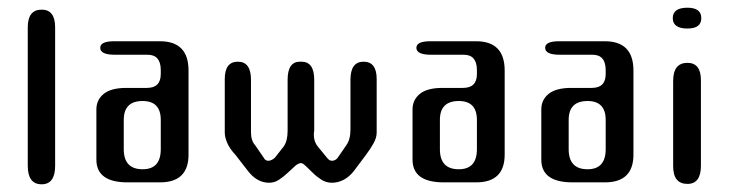

<svg xmlns="http://www.w3.org/2000/svg" viewBox="-20 -473 1894 498"><path d="M88 5Q52 5 52 -43V-402Q52 -448 88 -448Q123 -448 123 -402V-43Q123 5 88 5Z M363 -331H278Q240 -331 240 -349Q240 -366 276 -366H395Q469 -366 469 -290V-72Q469 0 395 0H311Q230 0 230 -59V-189Q230 -214 249 -229.5Q268 -245 308 -245H361Q397 -245 397 -281V-291Q397 -331 363 -331ZM301 -162V-86Q301 -34 350 -34Q397 -34 397 -86V-162Q397 -211 350 -211Q301 -211 301 -162Z M761 -50Q754 -50 745.5 -42.5Q737 -35 726.5 -25Q716 -15 704 -7Q692 1 678 1Q646 1 622 -31L591 -71Q576 -87 569.5 -102Q563 -117 563 -129V-268Q563 -313 597 -313Q631 -313 631 -266V-137V-130Q631 -108 642 -96L664 -64Q668 -56 676 -56Q684 -56 693 -64L715 -92Q721 -100 723.5 -110.5Q726 -121 726 -134V-266Q726 -313 758 -313H762Q795 -313 795 -266V-134Q794 -129 794 -123Q794 -105 805 -92L828 -64Q834 -56 841 -56Q850 -56 856 -64L878 -96Q889 -111 889 -137V-266Q889 -313 923 -313Q957 -313 957 -268V-129Q957 -116 949 -101.5Q941 -87 929 -71L899 -31Q887 -15 872 -7Q857 1 841 1Q826 1 813.5 -7Q801 -15 791 -25Q781 -35 773 -42.5Q765 -50 761 -50Z M1183 -331H1098Q1060 -331 1060 -349Q1060 -366 1096 -366H1215Q1289 -366 1289 -290V-72Q1289 0 1215 0H1131Q1050 0 1050 -59V-189Q1050 -214 1069 -229.5Q1088 -245 1128 -245H1181Q1217 -245 1217 -281V-291Q1217 -331 1183 -331ZM1121 -162V-86Q1121 -34 1170 -34Q1217 -34 1217 -86V-162Q1217 -211 1170 -211Q1121 -211 1121 -162Z M1517 -331H1432Q1394 -331 1394 -349Q1394 -366 1430 -366H1549Q1623 -366 1623 -290V-72Q1623 0 1549 0H1465Q1384 0 1384 -59V-189Q1384 -214 1403 -229.5Q1422 -245 1462 -245H1515Q1551 -245 1551 -281V-291Q1551 -331 1517 -331ZM1455 -162V-86Q1455 -34 1504 -34Q1551 -34 1551 -86V-162Q1551 -211 1504 -211Q1455 -211 1455 -162Z M1763 -399Q1725 -399 1725 -426Q1725 -453 1763 -453Q1799 -453 1799 -426Q1799 -399 1763 -399ZM1763 4Q1726 4 1726 -42V-263Q1726 -310 1763 -310Q1798 -310 1798 -265V-43Q1798 4 1763 4Z"/></svg>

Font: Cute Font
Style: Regular
Weight: 400
Designer: TypoDesign Lab.inc.
Foundry: TypoDesign Lab.inc.
Version: Version 1.00